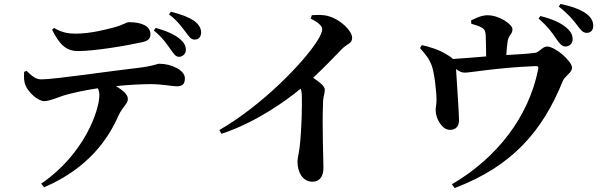

<svg xmlns="http://www.w3.org/2000/svg" viewBox="-20 -868 3040 970"><path d="M243 -718C279 -647 311 -610 374 -610C458 -610 619 -637 699 -655C731 -662 740 -675 740 -695C740 -735 698 -756 632 -756C618 -756 603 -742 554 -729C512 -718 435 -698 362 -698C329 -698 294 -702 253 -727ZM102 -505C100 -481 101 -457 108 -439C120 -405 170 -357 204 -357C233 -358 269 -375 303 -386C335 -396 407 -412 474 -422C480 -411 482 -399 482 -388C482 -310 406 -89 188 60L203 78C428 -18 528 -169 578 -283C601 -332 626 -343 626 -368C626 -390 602 -411 566 -433C634 -440 698 -443 742 -443C799 -443 850 -432 872 -432C899 -432 914 -440 914 -473C914 -513 847 -546 784 -546C774 -546 753 -534 685 -526C550 -511 257 -467 189 -467C158 -467 140 -486 114 -510ZM757 -714C802 -678 824 -643 843 -617C859 -595 867 -581 885 -581C903 -581 919 -597 919 -615C919 -637 910 -653 889 -671C861 -695 817 -713 767 -727ZM834 -795C876 -764 897 -733 918 -706C936 -682 944 -668 964 -668C987 -668 996 -686 996 -704C996 -726 984 -746 959 -764C933 -781 895 -796 843 -809Z M1550 -774C1580 -759 1608 -739 1608 -721C1608 -708 1599 -687 1582 -660C1508 -545 1300 -333 1088 -211L1099 -192C1275 -250 1429 -362 1499 -420C1503 -409 1505 -396 1505 -381C1506 -337 1505 -224 1494 -126C1490 -93 1483 -70 1483 -51C1483 -1 1507 50 1559 50C1595 50 1614 23 1614 -20C1614 -71 1607 -215 1612 -349C1612 -378 1621 -396 1621 -414C1621 -433 1596 -452 1562 -475C1622 -531 1672 -584 1707 -620C1734 -648 1759 -647 1759 -677C1759 -713 1699 -769 1644 -785C1614 -795 1582 -793 1555 -791Z M2361 -748C2381 -742 2400 -737 2415 -728C2431 -718 2433 -707 2434 -685C2435 -658 2436 -615 2436 -583C2385 -579 2323 -573 2268 -570C2261 -578 2250 -585 2233 -595C2199 -616 2150 -632 2111 -640L2102 -625C2128 -595 2149 -572 2162 -534C2175 -498 2187 -392 2185 -357C2185 -338 2180 -321 2181 -310C2181 -270 2213 -211 2254 -212C2281 -212 2299 -228 2299 -261C2299 -298 2287 -463 2284 -519C2300 -507 2313 -501 2328 -501C2358 -501 2489 -526 2684 -534C2699 -535 2702 -531 2698 -514C2650 -278 2492 -71 2263 63L2277 82C2567 -28 2720 -204 2823 -458C2833 -484 2870 -500 2870 -526C2870 -558 2786 -633 2743 -633C2721 -633 2704 -603 2683 -601C2648 -596 2591 -593 2538 -590C2539 -615 2542 -643 2545 -661C2550 -692 2569 -694 2569 -721C2569 -745 2502 -791 2443 -791C2412 -791 2384 -776 2360 -765ZM2701 -774C2748 -734 2772 -699 2791 -671C2807 -647 2820 -633 2836 -633C2858 -633 2873 -649 2873 -670C2873 -689 2866 -706 2844 -726C2813 -754 2766 -773 2710 -787ZM2803 -835C2855 -794 2876 -766 2894 -743C2913 -718 2924 -702 2944 -702C2965 -702 2977 -716 2977 -737C2977 -760 2968 -779 2942 -799C2913 -820 2869 -836 2812 -848Z"/></svg>

Font: Source Han Serif
Style: Bold
Weight: 700
Designer: Ryoko NISHIZUKA 西塚涼子 (kana & ideographs); Frank Grießhammer (Latin, Greek & Cyrillic); Wenlong ZHANG 张文龙 (bopomofo); San
Foundry: Adobe Systems Incorporated
Version: Version 1.001;PS 1.001;hotconv 16.6.54;makeotf.lib2.5.65590